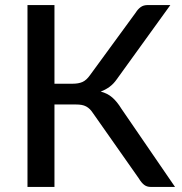

<svg xmlns="http://www.w3.org/2000/svg" viewBox="-20 -738 717 758"><path d="M671 0H575.5Q559.5 0 548.8 -8.5Q538 -17 528.5 -33L348 -290Q341.5 -300 334.8 -306.8Q328 -313.5 320 -317.8Q312 -322 302.2 -323.8Q292.5 -325.5 279.5 -325.5H195V0H88.5V-718H195V-407.5H267.5Q289.5 -407.5 305.2 -414.2Q321 -421 335.5 -441.5L516 -688.5Q524 -701.5 535.2 -709.8Q546.5 -718 562.5 -718H652.5L441 -425Q428.5 -407 412.5 -395.2Q396.5 -383.5 377.5 -376.5Q404.5 -369.5 423.2 -353.2Q442 -337 459.5 -308.5Z"/></svg>

Font: Lato 2
Style: Regular
Weight: 500
Designer: Lukasz Dziedzic with Adam Twardoch and Botio Nikoltchev
Foundry: tyPoland Lukasz Dziedzic
Version: Version 2.015; 2015-08-06; http://www.latofonts.com/